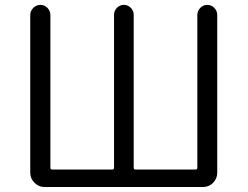

<svg xmlns="http://www.w3.org/2000/svg" viewBox="-20 -752 996 772"><path d="M159.2 0Q135.7 0 118.7 -17.1Q101.6 -34.2 101.6 -57.6V-691.4Q101.6 -708 113.8 -720.2Q126 -732.4 142.6 -732.4Q159.2 -732.4 170.9 -720.2Q182.6 -708 182.6 -691.4V-77.1Q182.6 -70.3 190.4 -70.3H430.7Q438.5 -70.3 438.5 -77.1V-692.4Q438.5 -709 450.2 -720.7Q461.9 -732.4 478 -732.4Q494.1 -732.4 505.9 -720.7Q517.6 -709 517.6 -692.4V-77.1Q517.6 -70.3 525.4 -70.3H765.6Q773.4 -70.3 773.4 -77.1V-691.4Q773.4 -708 785.2 -720.2Q796.9 -732.4 813.5 -732.4Q830.1 -732.4 841.8 -720.2Q853.5 -708 853.5 -691.4V-57.6Q853.5 -34.2 836.9 -17.1Q820.3 0 795.9 0Z"/></svg>

Font: Gen Jyuu Gothic Normal
Style: Regular
Weight: 300
Designer: [Source Han Sans]
Ryoko NISHIZUKA  (kana & ideographs); Paul D. Hunt (Latin, Greek & Cyrillic); Wenlong ZHANG  (bopomofo
Version: Version 1.002.20150607